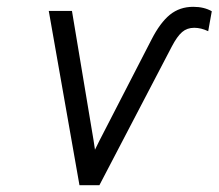

<svg xmlns="http://www.w3.org/2000/svg" viewBox="-20 -543 641 563"><path d="M213 0 123 -511H191L249.5 -160.5Q252 -147.5 254.2 -132.5Q256.5 -117.5 258.5 -104Q263.5 -114.5 271.8 -131Q280 -147.5 287 -160.5L424 -426.5Q449.5 -476.5 478.2 -499.8Q507 -523 546.5 -523Q578.5 -523 601 -510L590.5 -451.5Q569.5 -461.5 549.5 -461.5Q528.5 -461.5 514 -449Q499.5 -436.5 484 -407L271.5 0Z"/></svg>

Font: Overpass Light
Style: Italic
Weight: 300
Italic angle: -10°
Designer: Delve Withrington, Dave Bailey, Thomas Jockin
Foundry: Delve Fonts LLC
Version: Version 4.000; ttfautohint (v1.8.3)